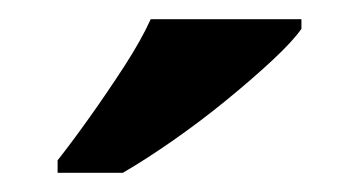

<svg xmlns="http://www.w3.org/2000/svg" viewBox="-20 -786 374 200"><path d="M40 -619Q55 -638 73.5 -664Q92 -690 109.5 -717Q127 -744 137 -766H294V-756Q285 -743 263.5 -723Q242 -703 215 -681Q188 -659 160 -639.5Q132 -620 108 -606H40Z"/></svg>

Font: Noto Serif Armenian
Style: Bold
Weight: 700
Version: Version 2.007